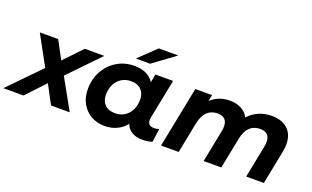

<svg xmlns="http://www.w3.org/2000/svg" viewBox="-135 -1168 2587 1593"><g transform="rotate(20 1158.0 -371.5)"><path d="M383 -269 533 0H368L280 -165L125 0H-53L216 -276L73 -538H235L320 -380L470 -538H642Z M1278 -124 1262 -5Q1222 8 1177 8Q1119 8 1081.5 -15Q1044 -38 1030 -79Q959 8 840 8Q777 8 724 -21Q671 -50 639.5 -104.5Q608 -159 608 -233Q608 -322 647.5 -393.5Q687 -465 755 -505.5Q823 -546 905 -546Q1029 -546 1080 -465L1094 -538H1250L1180 -189Q1178 -181 1178 -167Q1178 -141 1192.5 -128.5Q1207 -116 1233 -116Q1260 -116 1278 -124ZM1046 -298Q1046 -353 1013.5 -385Q981 -417 923 -417Q877 -417 841 -394.5Q805 -372 785 -332Q765 -292 765 -240Q765 -185 797.5 -153Q830 -121 888 -121Q934 -121 970 -143.5Q1006 -166 1026 -206Q1046 -246 1046 -298ZM1046 -751H1218L1022 -607H896Z M2313 -364Q2313 -332 2306 -298L2247 0H2091L2148 -287Q2152 -307 2152 -328Q2152 -369 2130.5 -390Q2109 -411 2067 -411Q1954 -411 1926 -276L1871 0H1715L1772 -287Q1776 -307 1776 -327Q1776 -368 1754.5 -389.5Q1733 -411 1691 -411Q1578 -411 1549 -274L1495 0H1339L1446 -538H1594L1582 -482Q1652 -546 1751 -546Q1807 -546 1850.5 -523.5Q1894 -501 1916 -458Q1955 -501 2007 -523.5Q2059 -546 2121 -546Q2209 -546 2261 -498.5Q2313 -451 2313 -364Z"/></g></svg>

Font: Montserrat Alternates
Style: Bold Italic
Weight: 700
Italic angle: -11.3°
Designer: Julieta Ulanovsky
Foundry: Julieta Ulanovsky
Version: Version 7.200